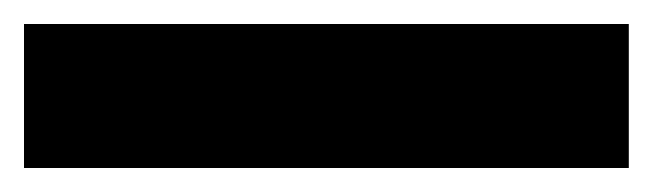

<svg xmlns="http://www.w3.org/2000/svg" viewBox="-23 -900 544 160"><path d="M501 -760V-880H-3V-760Z"/></svg>

Font: Noto Sans Devanagari UI SemiCondensed Black
Style: Regular
Weight: 900
Width: 4
Designer: Jelle Bosma - Monotype Design Team
Foundry: Monotype Imaging Inc.
Version: Version 2.004